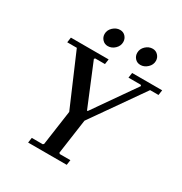

<svg xmlns="http://www.w3.org/2000/svg" viewBox="-195 -1002 1088 1146"><g transform="rotate(30 349.5 -428.5)"><path d="M492 -670H699L694 -635H636L388 -281L354 -41L360 -35H433L428 0H162L167 -35H243L249 -41L283 -281L131 -635H65L70 -670H330L325 -635H258L252 -629L371 -341H376L577 -629L571 -635H487ZM285 -736Q263 -736 248 -752Q233 -768 233 -790Q233 -817 254.5 -837Q276 -857 302 -857Q325 -857 339.5 -841Q354 -825 354 -803Q354 -776 333 -756Q312 -736 285 -736ZM510 -736Q487 -736 472.5 -752Q458 -768 458 -790Q458 -817 479 -837Q500 -857 527 -857Q549 -857 564 -841Q579 -825 579 -803Q579 -776 557.5 -756Q536 -736 510 -736Z"/></g></svg>

Font: Brygada 1918 Medium
Style: Italic
Weight: 500
Italic angle: -8°
Designer: Mateusz Machalski | Borys Kosmynka | Przemek Hoffer
Foundry: NIEPODLEGLA 2018
Version: Version 3.006